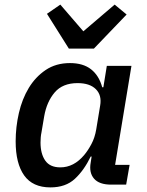

<svg xmlns="http://www.w3.org/2000/svg" viewBox="-20 -802 640 834"><path d="M199 12Q122 12 85 -40Q48 -92 48 -188Q48 -250 62 -311Q76 -372 105 -420Q134 -468 178.5 -498Q223 -528 284 -528Q341 -528 375.5 -501Q410 -474 424 -423H429L444 -516H551L480 -86H543L528 0H463Q411 0 388.5 -26Q366 -52 374 -96L378 -122H374Q345 -62 305 -25Q265 12 199 12ZM242 -75Q301 -75 346 -129Q362 -148 377 -176Q392 -204 398 -240L415 -343Q423 -388 396.5 -414.5Q370 -441 317 -441Q252 -441 217.5 -400.5Q183 -360 172 -297L160 -226Q158 -217 157 -205.5Q156 -194 156 -183Q156 -134 176.5 -104.5Q197 -75 242 -75ZM279 -591 184 -742 242 -782 342 -666 478 -782 530 -739 388 -591Z"/></svg>

Font: IBM Plex Mono Medium
Style: Italic
Weight: 500
Italic angle: -9°
Monospace: yes
Designer: Mike Abbink, Paul van der Laan, Pieter van Rosmalen
Foundry: Bold Monday
Version: Version 2.3